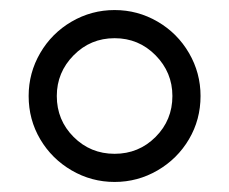

<svg xmlns="http://www.w3.org/2000/svg" viewBox="-20 -771 456 382"><path d="M37 -580Q37 -626 60 -665.5Q83 -705 122.5 -728Q162 -751 208 -751Q254 -751 293.5 -728Q333 -705 356 -665.5Q379 -626 379 -580Q379 -533 356 -494Q333 -455 293.5 -432Q254 -409 208 -409Q162 -409 122.5 -432Q83 -455 60 -494Q37 -533 37 -580ZM323 -580Q323 -627 289.5 -661Q256 -695 208 -695Q160 -695 126.5 -661Q93 -627 93 -580Q93 -532 126.5 -498.5Q160 -465 208 -465Q256 -465 289.5 -498.5Q323 -532 323 -580Z"/></svg>

Font: Shippori Mincho ExtraBold
Style: Regular
Weight: 800
Designer: FONTDASU
Foundry: FONTDASU / Google Inc. / but / Adobe
Version: Version 3.110; ttfautohint (v1.8.3)